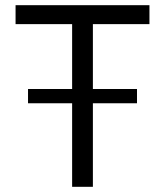

<svg xmlns="http://www.w3.org/2000/svg" viewBox="-20 -720 636 740"><path d="M556 -627H338V0H258V-627H40V-700H556ZM508 -322H88V-377H508Z"/></svg>

Font: Kulim Park
Style: Regular
Weight: 400
Designer: Noponies / Dale Sattler
Foundry: Noponies
Version: Version 1.000; ttfautohint (v1.8.3)